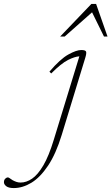

<svg xmlns="http://www.w3.org/2000/svg" viewBox="-226 -690 566 975"><path d="M87.5 -5Q58 91.5 18.2 151Q-21.5 210.5 -66.2 237.8Q-111 265 -156 265Q-182 265 -194 255.8Q-206 246.5 -206 235.5Q-206 224 -199.5 217.5Q-193 211 -186 211Q-182 211 -176.5 215.2Q-171 219.5 -162 225Q-153 230 -143 233.5Q-133 237 -121.5 237Q-92 237 -63 217.2Q-34 197.5 -6 150Q22 102.5 47.5 18.5L177 -404Q153.5 -402.5 119.5 -385.5Q85.5 -368.5 34 -317L25 -326Q80 -390.5 121 -413.2Q162 -436 186.5 -436Q208.5 -436 211.2 -427.5Q214 -419 207 -396.5ZM79.5 -504.5 238 -670H262L320 -504.5H302L241.5 -627.5L102.5 -504.5Z"/></svg>

Font: Newsreader 16pt ExtraLight
Style: Italic
Weight: 275
Italic angle: -17°
Designer: Hugues Gentile
Foundry: Production Type
Version: Version 1.003; ttfautohint (v1.8.3)